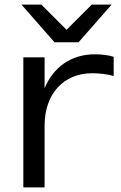

<svg xmlns="http://www.w3.org/2000/svg" viewBox="-20 -811 524 831"><path d="M472 -565C452 -572 420 -576 391 -576C285 -576 210 -518 173 -429V-563H81V0H173V-267C173 -408 258 -494 379 -494C410 -494 447 -490 472 -482ZM463 -791H377L268 -682L159 -791H73L216 -628H320Z"/></svg>

Font: Bounded Light
Style: Regular
Weight: 300
Designer: Vlad Churkin
Version: Version 3.0